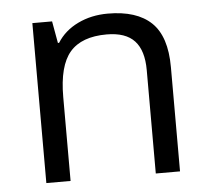

<svg xmlns="http://www.w3.org/2000/svg" viewBox="-44 -592 702 640"><g transform="rotate(-5 307.0 -272.5)"><path d="M452.1 0V-346.2Q452.1 -411.6 422.4 -443.8Q392.6 -476.1 329.1 -476.1Q245.1 -476.1 206.1 -430.7Q167 -385.3 167 -280.8V0H85.9V-535.2H151.9L165 -461.9H168.9Q193.8 -501.5 238.8 -523.2Q283.7 -544.9 338.9 -544.9Q435.5 -544.9 484.4 -498.3Q533.2 -451.7 533.2 -349.1V0Z"/></g></svg>

Font: f02075841
Style: Regular
Weight: 400
Foundry: Ascender Corporation
Version: Version 1.10